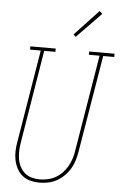

<svg xmlns="http://www.w3.org/2000/svg" viewBox="-63 -1006 672 1057"><g transform="rotate(5 273.0 -477.0)"><path d="M195 8Q170 8 145 1.5Q120 -5 101 -20.5Q82 -36 70.5 -58Q59 -80 54 -104.5Q49 -129 50 -155.5Q51 -182 56 -208L140 -717H81V-735H221V-717H159L75 -205Q71 -182 70 -158.5Q69 -135 72.5 -113Q76 -91 86 -71Q96 -51 112.5 -36.5Q129 -22 151 -16Q173 -10 196 -10Q218 -10 240.5 -15Q263 -20 283.5 -31.5Q304 -43 320.5 -60.5Q337 -78 348.5 -98.5Q360 -119 367 -141Q374 -163 377 -185L465 -717H406V-735H546V-717H485L396 -182Q392 -157 385 -133.5Q378 -110 365 -87.5Q352 -65 333 -46Q314 -27 291.5 -14.5Q269 -2 244.5 3Q220 8 195 8ZM325 -809 312 -821 444 -962 460 -948Z"/></g></svg>

Font: Iosevka Slab Thin
Style: Italic
Weight: 100
Italic angle: -9°
Monospace: yes
Designer: Belleve Invis
Foundry: Belleve Invis
Version: Version 11.1.1; ttfautohint (v1.8.3)